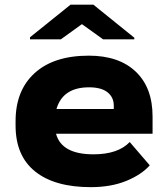

<svg xmlns="http://www.w3.org/2000/svg" viewBox="-20 -770 688 800"><path d="M44.9 -247.1V-265.1Q44.9 -393.6 124.8 -465.8Q204.6 -538.1 350.1 -538.1Q475.6 -538.1 545.7 -471.4Q615.7 -404.8 615.7 -284.7V-212.9H213.4Q236.3 -127 369.6 -127Q471.7 -127 520.5 -178.2L604 -81.1Q569.3 -42 505.9 -16.1Q442.4 9.8 358.4 9.8Q208 9.8 126.5 -55.4Q44.9 -120.6 44.9 -247.1ZM215.3 -315.9H454.1V-329.6Q454.1 -364.7 428 -385.5Q401.9 -406.2 351.1 -406.2Q241.7 -406.2 215.3 -315.9ZM105 -614.7 273.9 -750.5H369.1L539.6 -612.8V-606H409.7L321.3 -669.4L233.4 -606H105Z"/></svg>

Font: Bert Sans Black
Style: Regular
Weight: 900
Designer: Christian Robertson, Adam Twardoch, & Cristiano Sobral
Foundry: Google
Version: Version 12.135;January 10, 2020;FontCreator 12.0.0.2547 64-b